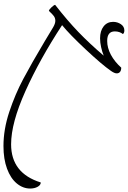

<svg xmlns="http://www.w3.org/2000/svg" viewBox="165 -631 737 1107"><g transform="rotate(90 533.5 -77.5)"><path d="M1067 117Q1067 159 1037.5 194.5Q1008 230 952.5 250.5Q897 271 822 271Q726 271 625 237.5Q524 204 435.5 157Q347 110 216 32Q164 0 138 -15Q116 -28 100 -28Q85 -28 73.5 -20Q62 -12 43 9Q36 9 22 -6Q8 -21 8 -27Q98 -97 164.5 -161Q231 -225 301 -307Q279 -298 252 -292Q225 -286 201 -286Q158 -286 132 -306.5Q106 -327 106 -361Q106 -386 119.5 -406Q133 -426 156 -426Q163 -426 169 -423.5Q175 -421 176 -417Q170 -410 165.5 -398Q161 -386 161 -371Q161 -327 216 -327Q256 -327 296 -348.5Q336 -370 370 -408Q386 -408 394.5 -401Q403 -394 403 -382Q403 -369 389 -349Q353 -297 265 -203Q177 -109 125 -67Q322 62 505.5 144.5Q689 227 812 227Q979 227 1032 56Q1047 56 1057 74Q1067 92 1067 117Z"/></g></svg>

Font: Charmonman
Style: Regular
Weight: 400
Designer: Ekaluck Peanpanawate
Foundry: Cadson Demak Co.,Ltd.
Version: Version 1.000; ttfautohint (v1.6)